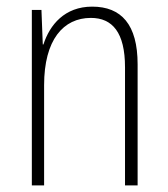

<svg xmlns="http://www.w3.org/2000/svg" viewBox="-20 -559 507 579"><path d="M258 -539C175 -539 130 -484 111 -425H109L105 -529H76V0H113V-302C113 -439 171 -505 254 -505C319 -505 357 -461 357 -356V0H395V-365C395 -485 346 -539 258 -539Z"/></svg>

Font: Noto Sans Gurmukhi Condensed ExtraLight
Style: Regular
Weight: 200
Width: 3
Designer: Jelle Bosma - Monotype Design Team
Foundry: Monotype Imaging Inc.
Version: Version 2.004